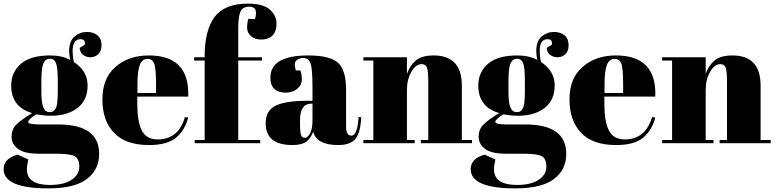

<svg xmlns="http://www.w3.org/2000/svg" viewBox="-30 -793 4290 1063"><path d="M411 -528C412 -511 418 -499 429 -490C440 -481 454 -476 471 -476C488 -476 502 -482 514 -493C526 -504 532 -520 532 -543C532 -566 525 -584 510 -597C495 -610 475 -616 450 -616C425 -616 403 -608 383 -591C363 -574 353 -547 353 -510C353 -510 353 -510 353 -510C353 -495 355 -479 359 -461C359 -461 359 -461 359 -461C328 -478 291 -486 248 -486C248 -486 248 -486 248 -486C176 -486 122 -471 86 -440C50 -409 32 -369 32 -319C32 -319 32 -319 32 -319C32 -240 71 -189 148 -167C148 -167 148 -167 148 -167C105 -141 76 -119 59 -102C42 -84 34 -62 34 -36C34 -9 46 13 69 31C92 49 131 58 185 58C185 58 282 58 282 58C282 58 282 58 282 58C333 58 367 63 384 72C401 82 409 101 409 130C409 159 395 183 367 202C339 221 299 231 247 231C247 231 247 231 247 231C162 231 119 202 119 145C119 145 119 145 119 145C119 128 122 109 127 90C127 90 67 63 67 63C67 63 67 63 67 63C16 78 -10 104 -10 143C-10 143 -10 143 -10 143C-10 214 72 250 237 250C237 250 237 250 237 250C334 250 405 233 451 198C496 164 519 118 519 59C519 59 519 59 519 59C519 -50 443 -104 292 -104C292 -104 190 -104 190 -104C190 -104 190 -104 190 -104C147 -104 126 -109 126 -118C126 -127 141 -141 170 -160C170 -160 170 -160 170 -160C198 -155 225 -152 251 -152C251 -152 251 -152 251 -152C314 -152 363 -167 400 -196C437 -225 455 -267 455 -320C455 -373 430 -416 379 -450C379 -450 379 -450 379 -450C374 -473 372 -493 372 -510C372 -510 372 -510 372 -510C372 -554 386 -576 415 -576C415 -576 415 -576 415 -576C435 -576 443 -566 439 -545C439 -545 411 -528 411 -528C411 -528 411 -528 411 -528ZM199 -341C199 -392 203 -426 211 -443C219 -460 231 -468 247 -468C262 -468 273 -460 280 -444C287 -427 290 -393 290 -341C290 -341 290 -292 290 -292C290 -292 290 -292 290 -292C290 -243 287 -211 280 -196C273 -180 261 -172 246 -172C230 -172 218 -180 211 -196C203 -212 199 -242 199 -287C199 -287 199 -341 199 -341C199 -341 199 -341 199 -341Z M795 10C795 10 795 10 795 10C861 10 911 -3 944 -30C977 -57 999 -94 1012 -142C1012 -142 994 -145 994 -145C994 -145 994 -145 994 -145C970 -62 919 -21 842 -21C842 -21 842 -21 842 -21C801 -21 772 -38 755 -71C738 -104 730 -154 730 -219C730 -219 730 -258 730 -258C730 -258 1012 -258 1012 -258C1012 -258 1012 -258 1012 -258C1018 -410 945 -486 794 -486C794 -486 794 -486 794 -486C719 -486 658 -465 610 -423C561 -381 537 -321 537 -242C537 -163 559 -101 602 -57C645 -12 709 10 795 10ZM731 -327C731 -327 731 -327 731 -327C731 -378 736 -415 745 -436C754 -457 768 -467 787 -467C806 -467 818 -457 825 -438C831 -418 834 -381 834 -327C834 -327 834 -278 834 -278C834 -278 731 -278 731 -278C731 -278 731 -327 731 -327Z M1351 -756C1385 -756 1395 -733 1382 -688C1382 -688 1344 -688 1344 -688C1344 -688 1344 -688 1344 -688C1340 -672 1338 -656 1338 -639C1338 -622 1345 -607 1359 -594C1372 -581 1392 -574 1417 -574C1442 -574 1463 -581 1478 -596C1493 -611 1501 -633 1501 -662C1501 -691 1489 -717 1464 -740C1439 -762 1399 -773 1342 -773C1342 -773 1342 -773 1342 -773C1256 -773 1195 -748 1158 -699C1121 -649 1103 -576 1103 -480C1103 -480 1103 -476 1103 -476C1103 -476 1045 -476 1045 -476C1045 -476 1045 -458 1045 -458C1045 -458 1103 -458 1103 -458C1103 -458 1103 -18 1103 -18C1103 -18 1048 -18 1048 -18C1048 -18 1048 0 1048 0C1048 0 1411 0 1411 0C1411 0 1411 -18 1411 -18C1411 -18 1289 -18 1289 -18C1289 -18 1289 -458 1289 -458C1289 -458 1421 -458 1421 -458C1421 -458 1421 -476 1421 -476C1421 -476 1289 -476 1289 -476C1289 -476 1289 -636 1289 -636C1289 -636 1289 -636 1289 -636C1289 -678 1293 -709 1301 -728C1309 -747 1326 -756 1351 -756C1351 -756 1351 -756 1351 -756Z M1671 -235C1593 -235 1535 -226 1498 -209C1460 -191 1441 -158 1441 -111C1441 -111 1441 -111 1441 -111C1441 -30 1490 10 1589 10C1589 10 1589 10 1589 10C1622 10 1648 4 1665 -8C1682 -20 1695 -39 1704 -64C1704 -64 1704 -64 1704 -64C1716 -15 1762 10 1842 10C1842 10 1842 10 1842 10C1886 10 1918 -1 1937 -23C1956 -45 1967 -85 1970 -144C1970 -144 1955 -145 1955 -145C1955 -145 1955 -145 1955 -145C1951 -76 1938 -42 1915 -42C1915 -42 1915 -42 1915 -42C1896 -42 1886 -59 1886 -94C1886 -94 1886 -297 1886 -297C1886 -297 1886 -297 1886 -297C1886 -369 1871 -419 1841 -446C1810 -473 1755 -486 1676 -486C1676 -486 1676 -486 1676 -486C1537 -486 1467 -445 1467 -363C1467 -363 1467 -363 1467 -363C1467 -308 1496 -280 1553 -280C1553 -280 1553 -280 1553 -280C1578 -280 1599 -287 1616 -302C1633 -316 1641 -333 1641 -353C1641 -372 1638 -389 1633 -403C1633 -403 1608 -403 1608 -403C1608 -403 1608 -403 1608 -403C1604 -414 1602 -426 1602 -437C1602 -448 1607 -456 1617 -463C1626 -469 1637 -472 1649 -472C1649 -472 1649 -472 1649 -472C1669 -472 1683 -461 1690 -440C1697 -418 1700 -375 1700 -312C1700 -312 1700 -235 1700 -235C1700 -235 1671 -235 1671 -235C1671 -235 1671 -235 1671 -235ZM1631 -112C1631 -112 1631 -128 1631 -128C1631 -128 1631 -128 1631 -128C1631 -189 1652 -219 1693 -219C1693 -219 1700 -219 1700 -219C1700 -219 1700 -126 1700 -126C1700 -126 1700 -126 1700 -126C1700 -96 1696 -73 1687 -56C1678 -39 1668 -30 1658 -30C1647 -30 1640 -35 1637 -45C1633 -55 1631 -77 1631 -112Z M1982 -458C1982 -458 2037 -458 2037 -458C2037 -458 2037 -18 2037 -18C2037 -18 1982 -18 1982 -18C1982 -18 1982 0 1982 0C1982 0 2266 0 2266 0C2266 0 2266 -18 2266 -18C2266 -18 2223 -18 2223 -18C2223 -18 2223 -294 2223 -294C2223 -294 2223 -294 2223 -294C2223 -334 2231 -368 2248 -396C2264 -424 2283 -438 2304 -438C2304 -438 2304 -438 2304 -438C2318 -438 2328 -432 2333 -421C2338 -409 2341 -383 2341 -343C2341 -343 2341 -18 2341 -18C2341 -18 2300 -18 2300 -18C2300 -18 2300 0 2300 0C2300 0 2583 0 2583 0C2583 0 2583 -18 2583 -18C2583 -18 2527 -18 2527 -18C2527 -18 2527 -319 2527 -319C2527 -319 2527 -319 2527 -319C2527 -430 2475 -486 2372 -486C2372 -486 2372 -486 2372 -486C2327 -486 2294 -477 2272 -458C2250 -439 2234 -415 2223 -384C2223 -384 2223 -476 2223 -476C2223 -476 1982 -476 1982 -476C1982 -476 1982 -458 1982 -458Z M2997 -528C2998 -511 3004 -499 3015 -490C3026 -481 3040 -476 3057 -476C3074 -476 3088 -482 3100 -493C3112 -504 3118 -520 3118 -543C3118 -566 3111 -584 3096 -597C3081 -610 3061 -616 3036 -616C3011 -616 2989 -608 2969 -591C2949 -574 2939 -547 2939 -510C2939 -510 2939 -510 2939 -510C2939 -495 2941 -479 2945 -461C2945 -461 2945 -461 2945 -461C2914 -478 2877 -486 2834 -486C2834 -486 2834 -486 2834 -486C2762 -486 2708 -471 2672 -440C2636 -409 2618 -369 2618 -319C2618 -319 2618 -319 2618 -319C2618 -240 2657 -189 2734 -167C2734 -167 2734 -167 2734 -167C2691 -141 2662 -119 2645 -102C2628 -84 2620 -62 2620 -36C2620 -9 2632 13 2655 31C2678 49 2717 58 2771 58C2771 58 2868 58 2868 58C2868 58 2868 58 2868 58C2919 58 2953 63 2970 72C2987 82 2995 101 2995 130C2995 159 2981 183 2953 202C2925 221 2885 231 2833 231C2833 231 2833 231 2833 231C2748 231 2705 202 2705 145C2705 145 2705 145 2705 145C2705 128 2708 109 2713 90C2713 90 2653 63 2653 63C2653 63 2653 63 2653 63C2602 78 2576 104 2576 143C2576 143 2576 143 2576 143C2576 214 2658 250 2823 250C2823 250 2823 250 2823 250C2920 250 2991 233 3037 198C3082 164 3105 118 3105 59C3105 59 3105 59 3105 59C3105 -50 3029 -104 2878 -104C2878 -104 2776 -104 2776 -104C2776 -104 2776 -104 2776 -104C2733 -104 2712 -109 2712 -118C2712 -127 2727 -141 2756 -160C2756 -160 2756 -160 2756 -160C2784 -155 2811 -152 2837 -152C2837 -152 2837 -152 2837 -152C2900 -152 2949 -167 2986 -196C3023 -225 3041 -267 3041 -320C3041 -373 3016 -416 2965 -450C2965 -450 2965 -450 2965 -450C2960 -473 2958 -493 2958 -510C2958 -510 2958 -510 2958 -510C2958 -554 2972 -576 3001 -576C3001 -576 3001 -576 3001 -576C3021 -576 3029 -566 3025 -545C3025 -545 2997 -528 2997 -528C2997 -528 2997 -528 2997 -528ZM2785 -341C2785 -392 2789 -426 2797 -443C2805 -460 2817 -468 2833 -468C2848 -468 2859 -460 2866 -444C2873 -427 2876 -393 2876 -341C2876 -341 2876 -292 2876 -292C2876 -292 2876 -292 2876 -292C2876 -243 2873 -211 2866 -196C2859 -180 2847 -172 2832 -172C2816 -172 2804 -180 2797 -196C2789 -212 2785 -242 2785 -287C2785 -287 2785 -341 2785 -341C2785 -341 2785 -341 2785 -341Z M3381 10C3381 10 3381 10 3381 10C3447 10 3497 -3 3530 -30C3563 -57 3585 -94 3598 -142C3598 -142 3580 -145 3580 -145C3580 -145 3580 -145 3580 -145C3556 -62 3505 -21 3428 -21C3428 -21 3428 -21 3428 -21C3387 -21 3358 -38 3341 -71C3324 -104 3316 -154 3316 -219C3316 -219 3316 -258 3316 -258C3316 -258 3598 -258 3598 -258C3598 -258 3598 -258 3598 -258C3604 -410 3531 -486 3380 -486C3380 -486 3380 -486 3380 -486C3305 -486 3244 -465 3196 -423C3147 -381 3123 -321 3123 -242C3123 -163 3145 -101 3188 -57C3231 -12 3295 10 3381 10ZM3317 -327C3317 -327 3317 -327 3317 -327C3317 -378 3322 -415 3331 -436C3340 -457 3354 -467 3373 -467C3392 -467 3404 -457 3411 -438C3417 -418 3420 -381 3420 -327C3420 -327 3420 -278 3420 -278C3420 -278 3317 -278 3317 -278C3317 -278 3317 -327 3317 -327Z M3636 -458C3636 -458 3691 -458 3691 -458C3691 -458 3691 -18 3691 -18C3691 -18 3636 -18 3636 -18C3636 -18 3636 0 3636 0C3636 0 3920 0 3920 0C3920 0 3920 -18 3920 -18C3920 -18 3877 -18 3877 -18C3877 -18 3877 -294 3877 -294C3877 -294 3877 -294 3877 -294C3877 -334 3885 -368 3902 -396C3918 -424 3937 -438 3958 -438C3958 -438 3958 -438 3958 -438C3972 -438 3982 -432 3987 -421C3992 -409 3995 -383 3995 -343C3995 -343 3995 -18 3995 -18C3995 -18 3954 -18 3954 -18C3954 -18 3954 0 3954 0C3954 0 4237 0 4237 0C4237 0 4237 -18 4237 -18C4237 -18 4181 -18 4181 -18C4181 -18 4181 -319 4181 -319C4181 -319 4181 -319 4181 -319C4181 -430 4129 -486 4026 -486C4026 -486 4026 -486 4026 -486C3981 -486 3948 -477 3926 -458C3904 -439 3888 -415 3877 -384C3877 -384 3877 -476 3877 -476C3877 -476 3636 -476 3636 -476C3636 -476 3636 -458 3636 -458Z"/></svg>

Font: Abril Fatface Utterance
Style: Regular
Weight: 500
Designer: Veronika Burian, Jos Scaglione
Foundry: TypeTogether
Version: ""